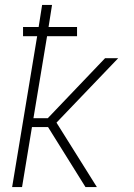

<svg xmlns="http://www.w3.org/2000/svg" viewBox="-20 -755 540 775"><path d="M29 0 130 -609H73V-646H136L150 -735H190L176 -646H291V-609H170L115 -278H173L404 -520H457L208 -260L371 0H325L174 -242H109L69 0Z"/></svg>

Font: Iosevka Curly Extralight
Style: Italic
Weight: 200
Italic angle: -9°
Monospace: yes
Designer: Belleve Invis
Foundry: Belleve Invis
Version: Version 22.1.2; ttfautohint (v1.8.4)